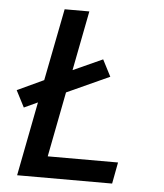

<svg xmlns="http://www.w3.org/2000/svg" viewBox="-50 -714 650 759"><g transform="rotate(5 275.0 -335.0)"><path d="M46 0 103 -294 49 -269 15 -335 120 -384 176 -670H274L228 -433L345 -486L379 -420L210 -343L160 -85H439L423 0Z"/></g></svg>

Font: Lode Dark
Style: Bold Italic
Weight: 700
Italic angle: -11°
Monospace: yes
Designer: Belleve Invis
Foundry: Belleve Invis
Version: Version 29.2.0; ttfautohint (v1.8.3)